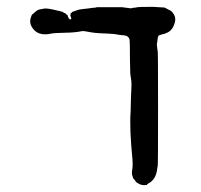

<svg xmlns="http://www.w3.org/2000/svg" viewBox="-20 -521 587 560"><path d="M193 -487 199 -489Q200 -489 204 -491Q208 -493 220.5 -494.5Q233 -496 234.5 -496Q236 -496 242 -497Q248 -498 248.5 -498Q249 -498 255 -498.5Q261 -499 261 -499.5Q261 -500 262.5 -500Q264 -500 269 -500Q278 -500 295 -500Q332 -500 336 -500Q364 -496 364 -497Q364 -498 371.5 -498.5Q379 -499 380 -500Q382 -501 427 -501L460 -499L479 -489Q495 -474 490 -456Q484 -432 466 -425Q460 -422 452 -420.5Q444 -419 442 -416Q440 -413 439.5 -406Q439 -399 438 -395.5Q437 -392 438 -386Q439 -380 439 -377.5Q439 -375 440 -372Q441 -369 441 -204Q441 -39 440 -36.5Q439 -34 438 -25Q434 3 413 14Q409 16 409 17.5Q409 19 400.5 19Q392 19 384 14.5Q376 10 375.5 8Q375 6 371.5 2.5Q368 -1 368 -2Q368 -3 367 -6Q366 -9 365 -12Q364 -20 366 -28Q368 -42 365.5 -66Q363 -90 363 -94.5Q363 -99 362.5 -102Q362 -105 361.5 -118Q361 -131 360.5 -135.5Q360 -140 360 -162.5Q360 -185 360.5 -187Q361 -189 361.5 -216.5Q362 -244 363 -259Q364 -276 363 -285Q360 -305 360 -306L359 -348Q359 -400 358 -405Q355 -417 341 -418Q327 -419 321 -420.5Q315 -422 295.5 -423Q276 -424 273 -424Q270 -424 265 -424.5Q260 -425 258.5 -425Q257 -425 247 -426.5Q237 -428 230 -429.5Q223 -431 218 -430Q200 -426 169.5 -425.5Q139 -425 129 -423Q98 -416 81 -432Q63 -450 70 -470Q73 -479 74 -479Q75 -479 79 -483Q83 -487 83.5 -487Q84 -487 87 -489.5Q90 -492 91 -492Q92 -492 94 -493Q96 -494 98 -494Q100 -494 104 -495Q113 -498 133 -493.5Q153 -489 157 -488Q161 -487 162 -486.5Q163 -486 164 -486Q165 -486 165 -484.5Q165 -483 168 -483Q171 -483 171 -482Q171 -481 173 -479.5Q175 -478 176 -478Q177 -478 178 -473Q182 -462 187 -465Q189 -466 186.5 -472Q184 -478 185.5 -478Q187 -478 186 -480.5Q185 -483 187.5 -483Q190 -483 189.5 -484.5Q189 -486 190 -486Q191 -486 191.5 -486Q192 -486 191.5 -486.5Q191 -487 193 -487Z"/></svg>

Font: TT2020 Style E
Style: Regular
Weight: 400
Version: Version 00.2